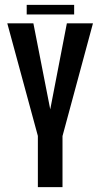

<svg xmlns="http://www.w3.org/2000/svg" viewBox="-20 -771 416 791"><path d="M136 0V-211L10 -675H117.5L187 -320.5L255.5 -675H363L237.5 -210.5V0ZM90 -711.5V-751H285.5V-711.5Z"/></svg>

Font: Anybody Condensed Medium
Style: Regular
Weight: 500
Width: 3
Designer: Tyler Finck
Foundry: Etcetera Type Company
Version: Version 1.010; ttfautohint (v1.8.3) -l 8 -r 50 -G 200 -x 14 